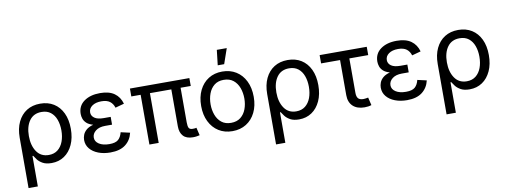

<svg xmlns="http://www.w3.org/2000/svg" viewBox="-72 -1174 4716 1791"><g transform="rotate(-10 2286.0 -278.5)"><path d="M77.1 204.1V-272.5Q77.1 -358.4 107.2 -421.4Q137.2 -484.4 191.4 -518.6Q245.6 -552.7 319.3 -552.7Q393.1 -552.7 447.3 -518.8Q501.5 -484.9 531.5 -421.9Q561.5 -358.9 561.5 -272.5Q561.5 -186.5 532.2 -122.6Q502.9 -58.6 450.9 -23.4Q398.9 11.7 331.1 11.7Q278.8 11.7 247.1 -6.1Q215.3 -23.9 198.2 -46.6Q181.2 -69.3 171.9 -84.5H165V204.1ZM317.4 -66.9Q368.7 -66.9 403.1 -94.2Q437.5 -121.6 454.8 -168.2Q472.2 -214.8 472.2 -272.9Q472.2 -329.1 455.6 -374.8Q439 -420.4 405 -447.3Q371.1 -474.1 318.8 -474.1Q243.7 -474.1 203.9 -418.9Q164.1 -363.8 164.1 -272.9Q164.1 -182.6 203.6 -124.8Q243.2 -66.9 317.4 -66.9Z M887.7 9.8Q824.2 9.8 773.7 -9.8Q723.1 -29.3 694.1 -64.7Q665 -100.1 665 -147.5Q665 -170.4 674.1 -194.8Q683.1 -219.2 706.8 -240.2Q730.5 -261.2 773.4 -272.9Q733.4 -284.2 712.4 -303.7Q691.4 -323.2 683.6 -346.4Q675.8 -369.6 675.8 -392.1Q675.8 -467.8 734.4 -510.3Q793 -552.7 886.2 -552.7Q972.2 -552.7 1022 -517.1Q1071.8 -481.4 1089.8 -416.5L1005.9 -393.6Q994.6 -431.6 966.3 -453.4Q938 -475.1 885.7 -475.1Q831.1 -475.1 798.1 -451.7Q765.1 -428.2 765.1 -390.6Q765.1 -357.9 794.2 -337.4Q823.2 -316.9 881.3 -316.9H946.8V-243.2H881.3Q824.2 -243.2 791 -217Q757.8 -190.9 757.8 -153.3Q757.8 -115.7 794.2 -92.3Q830.6 -68.8 891.6 -68.8Q950.2 -68.8 976.3 -92Q1002.4 -115.2 1013.2 -159.7L1099.6 -140.1Q1084 -71.3 1031.7 -30.8Q979.5 9.8 887.7 9.8Z M1670.4 3.9Q1608.9 3.9 1578.6 -29.1Q1548.3 -62 1548.3 -121.1V-471.2H1345.7V0H1257.8V-471.2H1169.4V-545.9H1732.4V-471.2H1636.2V-143.1Q1636.2 -105 1645.3 -89.6Q1654.3 -74.2 1681.6 -74.2Q1695.8 -74.2 1703.1 -75.2Q1710.4 -76.2 1716.8 -78.1L1734.4 -4.4Q1723.6 -1.5 1706.8 1.2Q1689.9 3.9 1670.4 3.9Z M2043.9 11.7Q1969.7 11.7 1913.8 -23.4Q1857.9 -58.6 1826.7 -122.1Q1795.4 -185.5 1795.4 -269.5Q1795.4 -355 1826.7 -418.7Q1857.9 -482.4 1913.8 -517.6Q1969.7 -552.7 2043.9 -552.7Q2118.7 -552.7 2174.8 -517.6Q2231 -482.4 2262.2 -418.7Q2293.5 -355 2293.5 -269.5Q2293.5 -185.5 2262.2 -122.1Q2231 -58.6 2174.8 -23.4Q2118.7 11.7 2043.9 11.7ZM2043.9 -66.9Q2099.1 -66.9 2134.8 -95.2Q2170.4 -123.5 2187.5 -169.7Q2204.6 -215.8 2204.6 -269.5Q2204.6 -323.7 2187.5 -370.4Q2170.4 -417 2134.8 -445.6Q2099.1 -474.1 2043.9 -474.1Q1989.3 -474.1 1954.1 -445.6Q1918.9 -417 1901.9 -370.6Q1884.8 -324.2 1884.8 -269.5Q1884.8 -215.8 1901.9 -169.7Q1918.9 -123.5 1954.1 -95.2Q1989.3 -66.9 2043.9 -66.9ZM2013.7 -617.2 2030.3 -760.7H2124.5L2074.7 -617.2Z M2421.4 204.1V-272.5Q2421.4 -358.4 2451.4 -421.4Q2481.4 -484.4 2535.6 -518.6Q2589.8 -552.7 2663.6 -552.7Q2737.3 -552.7 2791.5 -518.8Q2845.7 -484.9 2875.7 -421.9Q2905.8 -358.9 2905.8 -272.5Q2905.8 -186.5 2876.5 -122.6Q2847.2 -58.6 2795.2 -23.4Q2743.2 11.7 2675.3 11.7Q2623 11.7 2591.3 -6.1Q2559.6 -23.9 2542.5 -46.6Q2525.4 -69.3 2516.1 -84.5H2509.3V204.1ZM2661.6 -66.9Q2712.9 -66.9 2747.3 -94.2Q2781.7 -121.6 2799.1 -168.2Q2816.4 -214.8 2816.4 -272.9Q2816.4 -329.1 2799.8 -374.8Q2783.2 -420.4 2749.3 -447.3Q2715.3 -474.1 2663.1 -474.1Q2587.9 -474.1 2548.1 -418.9Q2508.3 -363.8 2508.3 -272.9Q2508.3 -182.6 2547.9 -124.8Q2587.4 -66.9 2661.6 -66.9Z M3295.9 6.8Q3225.1 6.8 3185.5 -30.5Q3146 -67.9 3146 -134.8V-467.3H2966.3V-545.9H3412.6V-467.3H3233.9V-141.6Q3233.9 -105 3248.8 -88.1Q3263.7 -71.3 3297.9 -71.3Q3306.6 -71.3 3319.6 -73.2Q3332.5 -75.2 3343.3 -77.1L3360.8 -2.9Q3333 6.8 3295.9 6.8Z M3697.8 9.8Q3634.3 9.8 3583.7 -9.8Q3533.2 -29.3 3504.2 -64.7Q3475.1 -100.1 3475.1 -147.5Q3475.1 -170.4 3484.1 -194.8Q3493.2 -219.2 3516.8 -240.2Q3540.5 -261.2 3583.5 -272.9Q3543.5 -284.2 3522.5 -303.7Q3501.5 -323.2 3493.7 -346.4Q3485.8 -369.6 3485.8 -392.1Q3485.8 -467.8 3544.4 -510.3Q3603 -552.7 3696.3 -552.7Q3782.2 -552.7 3832 -517.1Q3881.8 -481.4 3899.9 -416.5L3815.9 -393.6Q3804.7 -431.6 3776.4 -453.4Q3748 -475.1 3695.8 -475.1Q3641.1 -475.1 3608.2 -451.7Q3575.2 -428.2 3575.2 -390.6Q3575.2 -357.9 3604.2 -337.4Q3633.3 -316.9 3691.4 -316.9H3756.8V-243.2H3691.4Q3634.3 -243.2 3601.1 -217Q3567.9 -190.9 3567.9 -153.3Q3567.9 -115.7 3604.2 -92.3Q3640.6 -68.8 3701.7 -68.8Q3760.3 -68.8 3786.4 -92Q3812.5 -115.2 3823.2 -159.7L3909.7 -140.1Q3894 -71.3 3841.8 -30.8Q3789.6 9.8 3697.8 9.8Z M4036.6 204.1V-272.5Q4036.6 -358.4 4066.7 -421.4Q4096.7 -484.4 4150.9 -518.6Q4205.1 -552.7 4278.8 -552.7Q4352.5 -552.7 4406.7 -518.8Q4460.9 -484.9 4491 -421.9Q4521 -358.9 4521 -272.5Q4521 -186.5 4491.7 -122.6Q4462.4 -58.6 4410.4 -23.4Q4358.4 11.7 4290.5 11.7Q4238.3 11.7 4206.5 -6.1Q4174.8 -23.9 4157.7 -46.6Q4140.6 -69.3 4131.3 -84.5H4124.5V204.1ZM4276.9 -66.9Q4328.1 -66.9 4362.5 -94.2Q4397 -121.6 4414.3 -168.2Q4431.6 -214.8 4431.6 -272.9Q4431.6 -329.1 4415 -374.8Q4398.4 -420.4 4364.5 -447.3Q4330.6 -474.1 4278.3 -474.1Q4203.1 -474.1 4163.3 -418.9Q4123.5 -363.8 4123.5 -272.9Q4123.5 -182.6 4163.1 -124.8Q4202.6 -66.9 4276.9 -66.9Z"/></g></svg>

Font: Inter-Regular
Style: Regular
Weight: 400
Designer: Rasmus Andersson
Foundry: rsms
Version: Version 4.000;git-a52131595